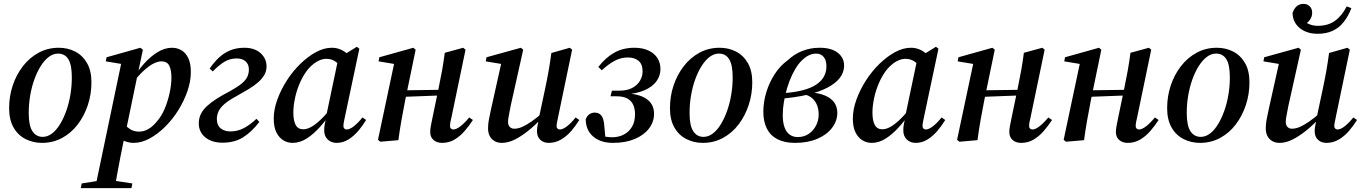

<svg xmlns="http://www.w3.org/2000/svg" viewBox="-20 -722 7030 989"><path d="M196 14Q151 14 112 -5.5Q73 -25 50 -65Q27 -105 27 -165Q27 -226 45.5 -281.5Q64 -337 98 -381Q132 -425 179 -450.5Q226 -476 283 -476Q329 -476 367 -456.5Q405 -437 428 -397.5Q451 -358 451 -298Q451 -237 432.5 -181Q414 -125 380.5 -81Q347 -37 300 -11.5Q253 14 196 14ZM200 -17Q225 -17 247.5 -34Q270 -51 288.5 -81Q307 -111 321 -150Q335 -189 342.5 -233.5Q350 -278 350 -323Q350 -388 332 -417Q314 -446 279 -446Q254 -446 231.5 -429Q209 -412 190 -382Q171 -352 157 -313Q143 -274 135.5 -230Q128 -186 128 -140Q128 -75 147 -46Q166 -17 200 -17Z M396 247 401 223 502 207H557L662 223L657 247ZM470 247 606 -403 627 -389 525 -406 529 -427 703 -476 716 -466 690 -342 688 -334 626 -35 621 -17Q610 38 600.5 85Q591 132 584 172.5Q577 213 571 247ZM668 14Q638 14 609.5 -1Q581 -16 561 -45L608 -96Q625 -75 646 -59.5Q667 -44 695 -44Q713 -44 729 -50Q745 -56 759.5 -67.5Q774 -79 787 -95Q812 -123 828.5 -162.5Q845 -202 854 -244.5Q863 -287 863 -321Q863 -361 852 -383.5Q841 -406 811 -406Q794 -406 771.5 -395Q749 -384 722.5 -360Q696 -336 665 -297L656 -313H662Q689 -357 722 -394Q755 -431 792 -453.5Q829 -476 866 -476Q892 -476 914 -463.5Q936 -451 949.5 -423.5Q963 -396 963 -351Q963 -303 945.5 -252.5Q928 -202 898.5 -154.5Q869 -107 830.5 -69Q792 -31 750.5 -8.5Q709 14 668 14Z M1126 13Q1071 13 1037.5 -14.5Q1004 -42 1004 -86Q1004 -113 1014.5 -134.5Q1025 -156 1045.5 -175Q1066 -194 1095.5 -213Q1125 -232 1164 -252Q1202 -273 1223.5 -290.5Q1245 -308 1253.5 -325.5Q1262 -343 1262 -364Q1262 -391 1245 -406Q1228 -421 1200 -421Q1165 -421 1136.5 -404Q1108 -387 1076 -354L1060 -369Q1082 -401 1107.5 -425Q1133 -449 1165.5 -462.5Q1198 -476 1238 -476Q1292 -476 1322.5 -448Q1353 -420 1353 -380Q1353 -356 1341.5 -336Q1330 -316 1309.5 -298Q1289 -280 1260 -262.5Q1231 -245 1195 -225Q1158 -205 1136.5 -186.5Q1115 -168 1106 -149Q1097 -130 1097 -109Q1097 -77 1116.5 -61Q1136 -45 1167 -45Q1203 -45 1235 -61.5Q1267 -78 1301 -110L1316 -94Q1276 -42 1232 -14.5Q1188 13 1126 13Z M1487 14Q1462 14 1440 1Q1418 -12 1404 -39.5Q1390 -67 1390 -111Q1390 -158 1408.5 -209Q1427 -260 1457.5 -307.5Q1488 -355 1527 -393Q1566 -431 1607.5 -453.5Q1649 -476 1689 -476Q1711 -476 1730.5 -468.5Q1750 -461 1766.5 -447Q1783 -433 1795 -413L1744 -374Q1729 -390 1708.5 -404.5Q1688 -419 1662 -419Q1645 -419 1628.5 -412.5Q1612 -406 1597 -394.5Q1582 -383 1568 -367Q1544 -338 1526.5 -299Q1509 -260 1500 -218.5Q1491 -177 1491 -142Q1491 -101 1503 -78.5Q1515 -56 1542 -56Q1560 -56 1581 -67Q1602 -78 1628.5 -102.5Q1655 -127 1687 -167L1693 -148H1690Q1662 -106 1629 -69Q1596 -32 1560.5 -9Q1525 14 1487 14ZM1714 14Q1687 14 1668.5 -3Q1650 -20 1650 -50Q1650 -58 1650.5 -65.5Q1651 -73 1653.5 -86Q1656 -99 1661 -120L1660 -123L1723 -423L1729 -426L1818 -481L1831 -471L1756 -117Q1753 -103 1751 -92.5Q1749 -82 1749 -72Q1749 -64 1754 -59.5Q1759 -55 1766 -55Q1781 -55 1802.5 -71.5Q1824 -88 1847 -117L1866 -104Q1849 -76 1826.5 -49Q1804 -22 1775.5 -4Q1747 14 1714 14Z M1939 8 1927 -2 2012 -403 2032 -389 1930 -406 1934 -427 2109 -476 2121 -466 2096 -345 2067 -205Q2057 -155 2048 -103.5Q2039 -52 2032 0ZM2002 -221V-256L2292 -260V-232ZM2257 14Q2230 14 2213 -1Q2196 -16 2196 -42Q2196 -56 2199.5 -74.5Q2203 -93 2208 -117L2239 -266Q2249 -314 2257 -358.5Q2265 -403 2271 -450L2366 -476L2378 -466L2306 -120Q2302 -104 2300 -93Q2298 -82 2298 -72Q2298 -64 2303 -59.5Q2308 -55 2315 -55Q2330 -55 2351 -71Q2372 -87 2397 -117L2416 -104Q2398 -76 2374.5 -48.5Q2351 -21 2322 -3.5Q2293 14 2257 14Z M2565 14Q2544 14 2528 5Q2512 -4 2503 -20.5Q2494 -37 2494 -61Q2494 -85 2499 -109.5Q2504 -134 2509 -158L2564 -405L2578 -390L2482 -406L2486 -427L2663 -476L2675 -466L2611 -179Q2608 -164 2605 -148Q2602 -132 2599.5 -118.5Q2597 -105 2597 -95Q2597 -77 2606 -68Q2615 -59 2629 -59Q2648 -59 2669 -68Q2690 -77 2717 -95.5Q2744 -114 2777 -143L2785 -117H2774Q2739 -79 2703 -50Q2667 -21 2632.5 -3.5Q2598 14 2565 14ZM2806 14Q2780 14 2763 -2Q2746 -18 2746 -46Q2746 -56 2748 -70Q2750 -84 2756 -111V-115L2788 -265Q2798 -312 2806 -357Q2814 -402 2820 -449L2915 -476L2927 -466L2855 -120Q2852 -104 2849.5 -93Q2847 -82 2847 -72Q2847 -64 2852 -59.5Q2857 -55 2864 -55Q2879 -55 2900 -71Q2921 -87 2945 -117L2964 -104Q2947 -76 2923.5 -48.5Q2900 -21 2870.5 -3.5Q2841 14 2806 14Z M3137 14Q3096 14 3065 0Q3034 -14 3016 -40.5Q2998 -67 2997 -106Q3002 -123 3014.5 -132.5Q3027 -142 3043 -142Q3065 -142 3077 -127.5Q3089 -113 3092 -82L3099 -6L3056 -29Q3077 -21 3098 -18Q3119 -15 3134 -15Q3167 -15 3193.5 -29Q3220 -43 3235.5 -69Q3251 -95 3251 -134Q3251 -161 3242 -181.5Q3233 -202 3212.5 -214Q3192 -226 3155 -226H3125L3132 -255H3171Q3210 -255 3236.5 -269Q3263 -283 3276.5 -306Q3290 -329 3290 -354Q3290 -391 3269.5 -408.5Q3249 -426 3214 -426Q3178 -426 3145.5 -408.5Q3113 -391 3080 -360L3062 -377Q3099 -425 3144 -450.5Q3189 -476 3248 -476Q3290 -476 3320 -462Q3350 -448 3366 -423.5Q3382 -399 3382 -366Q3382 -332 3361.5 -303.5Q3341 -275 3299.5 -257Q3258 -239 3195 -235L3191 -242Q3270 -240 3309.5 -213Q3349 -186 3349 -136Q3349 -94 3323 -60Q3297 -26 3249.5 -6Q3202 14 3137 14Z M3600 14Q3555 14 3516 -5.5Q3477 -25 3454 -65Q3431 -105 3431 -165Q3431 -226 3449.5 -281.5Q3468 -337 3502 -381Q3536 -425 3583 -450.5Q3630 -476 3687 -476Q3733 -476 3771 -456.5Q3809 -437 3832 -397.5Q3855 -358 3855 -298Q3855 -237 3836.5 -181Q3818 -125 3784.5 -81Q3751 -37 3704 -11.5Q3657 14 3600 14ZM3604 -17Q3629 -17 3651.5 -34Q3674 -51 3692.5 -81Q3711 -111 3725 -150Q3739 -189 3746.5 -233.5Q3754 -278 3754 -323Q3754 -388 3736 -417Q3718 -446 3683 -446Q3658 -446 3635.5 -429Q3613 -412 3594 -382Q3575 -352 3561 -313Q3547 -274 3539.5 -230Q3532 -186 3532 -140Q3532 -75 3551 -46Q3570 -17 3604 -17Z M4075 14Q4021 14 3984.5 -5Q3948 -24 3930 -60Q3912 -96 3912 -146Q3912 -196 3927 -246Q3942 -296 3970 -339.5Q3998 -383 4038 -412Q4071 -443 4112.5 -459.5Q4154 -476 4202 -476Q4262 -476 4295 -450.5Q4328 -425 4328 -384Q4328 -350 4306.5 -321.5Q4285 -293 4242 -270.5Q4199 -248 4136.5 -233.5Q4074 -219 3992 -213V-241Q4063 -244 4110.5 -256Q4158 -268 4185.5 -287Q4213 -306 4225 -329.5Q4237 -353 4237 -380Q4237 -412 4222.5 -429Q4208 -446 4184 -446Q4159 -446 4135.5 -431Q4112 -416 4092 -390Q4075 -367 4060 -335.5Q4045 -304 4034.5 -268.5Q4024 -233 4018 -197.5Q4012 -162 4012 -130Q4012 -93 4020.5 -68Q4029 -43 4046.5 -29.5Q4064 -16 4089 -16Q4121 -16 4145 -32Q4169 -48 4183 -74.5Q4197 -101 4197 -132Q4197 -159 4188.5 -180.5Q4180 -202 4162.5 -217Q4145 -232 4117 -237L4146 -254V-247Q4195 -244 4228 -230.5Q4261 -217 4277 -194.5Q4293 -172 4293 -141Q4293 -99 4266 -63.5Q4239 -28 4190 -7Q4141 14 4075 14Z M4470 14Q4445 14 4423 1Q4401 -12 4387 -39.5Q4373 -67 4373 -111Q4373 -158 4391.5 -209Q4410 -260 4440.5 -307.5Q4471 -355 4510 -393Q4549 -431 4590.5 -453.5Q4632 -476 4672 -476Q4694 -476 4713.5 -468.5Q4733 -461 4749.5 -447Q4766 -433 4778 -413L4727 -374Q4712 -390 4691.5 -404.5Q4671 -419 4645 -419Q4628 -419 4611.5 -412.5Q4595 -406 4580 -394.5Q4565 -383 4551 -367Q4527 -338 4509.5 -299Q4492 -260 4483 -218.5Q4474 -177 4474 -142Q4474 -101 4486 -78.5Q4498 -56 4525 -56Q4543 -56 4564 -67Q4585 -78 4611.5 -102.5Q4638 -127 4670 -167L4676 -148H4673Q4645 -106 4612 -69Q4579 -32 4543.5 -9Q4508 14 4470 14ZM4697 14Q4670 14 4651.5 -3Q4633 -20 4633 -50Q4633 -58 4633.5 -65.5Q4634 -73 4636.5 -86Q4639 -99 4644 -120L4643 -123L4706 -423L4712 -426L4801 -481L4814 -471L4739 -117Q4736 -103 4734 -92.5Q4732 -82 4732 -72Q4732 -64 4737 -59.5Q4742 -55 4749 -55Q4764 -55 4785.5 -71.5Q4807 -88 4830 -117L4849 -104Q4832 -76 4809.5 -49Q4787 -22 4758.5 -4Q4730 14 4697 14Z M4922 8 4910 -2 4995 -403 5015 -389 4913 -406 4917 -427 5092 -476 5104 -466 5079 -345 5050 -205Q5040 -155 5031 -103.5Q5022 -52 5015 0ZM4985 -221V-256L5275 -260V-232ZM5240 14Q5213 14 5196 -1Q5179 -16 5179 -42Q5179 -56 5182.5 -74.5Q5186 -93 5191 -117L5222 -266Q5232 -314 5240 -358.5Q5248 -403 5254 -450L5349 -476L5361 -466L5289 -120Q5285 -104 5283 -93Q5281 -82 5281 -72Q5281 -64 5286 -59.5Q5291 -55 5298 -55Q5313 -55 5334 -71Q5355 -87 5380 -117L5399 -104Q5381 -76 5357.5 -48.5Q5334 -21 5305 -3.5Q5276 14 5240 14Z M5471 8 5459 -2 5544 -403 5564 -389 5462 -406 5466 -427 5641 -476 5653 -466 5628 -345 5599 -205Q5589 -155 5580 -103.5Q5571 -52 5564 0ZM5534 -221V-256L5824 -260V-232ZM5789 14Q5762 14 5745 -1Q5728 -16 5728 -42Q5728 -56 5731.5 -74.5Q5735 -93 5740 -117L5771 -266Q5781 -314 5789 -358.5Q5797 -403 5803 -450L5898 -476L5910 -466L5838 -120Q5834 -104 5832 -93Q5830 -82 5830 -72Q5830 -64 5835 -59.5Q5840 -55 5847 -55Q5862 -55 5883 -71Q5904 -87 5929 -117L5948 -104Q5930 -76 5906.5 -48.5Q5883 -21 5854 -3.5Q5825 14 5789 14Z M6161 14Q6116 14 6077 -5.5Q6038 -25 6015 -65Q5992 -105 5992 -165Q5992 -226 6010.5 -281.5Q6029 -337 6063 -381Q6097 -425 6144 -450.5Q6191 -476 6248 -476Q6294 -476 6332 -456.5Q6370 -437 6393 -397.5Q6416 -358 6416 -298Q6416 -237 6397.5 -181Q6379 -125 6345.5 -81Q6312 -37 6265 -11.5Q6218 14 6161 14ZM6165 -17Q6190 -17 6212.5 -34Q6235 -51 6253.5 -81Q6272 -111 6286 -150Q6300 -189 6307.5 -233.5Q6315 -278 6315 -323Q6315 -388 6297 -417Q6279 -446 6244 -446Q6219 -446 6196.5 -429Q6174 -412 6155 -382Q6136 -352 6122 -313Q6108 -274 6100.5 -230Q6093 -186 6093 -140Q6093 -75 6112 -46Q6131 -17 6165 -17Z M6571 14Q6550 14 6534 5Q6518 -4 6509 -20.5Q6500 -37 6500 -61Q6500 -85 6505 -109.5Q6510 -134 6515 -158L6570 -405L6584 -390L6488 -406L6492 -427L6669 -476L6681 -466L6617 -179Q6614 -164 6611 -148Q6608 -132 6605.5 -118.5Q6603 -105 6603 -95Q6603 -77 6612 -68Q6621 -59 6635 -59Q6654 -59 6675 -68Q6696 -77 6723 -95.5Q6750 -114 6783 -143L6791 -117H6780Q6745 -79 6709 -50Q6673 -21 6638.5 -3.5Q6604 14 6571 14ZM6812 14Q6786 14 6769 -2Q6752 -18 6752 -46Q6752 -56 6754 -70Q6756 -84 6762 -111V-115L6794 -265Q6804 -312 6812 -357Q6820 -402 6826 -449L6921 -476L6933 -466L6861 -120Q6858 -104 6855.5 -93Q6853 -82 6853 -72Q6853 -64 6858 -59.5Q6863 -55 6870 -55Q6885 -55 6906 -71Q6927 -87 6951 -117L6970 -104Q6953 -76 6929.5 -48.5Q6906 -21 6876.5 -3.5Q6847 14 6812 14ZM6768 -548Q6711 -548 6675 -577.5Q6639 -607 6638 -655Q6645 -677 6659 -689.5Q6673 -702 6695 -702Q6714 -702 6726.5 -689.5Q6739 -677 6739 -656Q6739 -635 6726 -618Q6713 -601 6693 -593L6681 -631Q6700 -608 6721.5 -598.5Q6743 -589 6768 -589Q6820 -589 6855.5 -614Q6891 -639 6917 -689L6941 -680Q6925 -638 6901 -608Q6877 -578 6844 -563Q6811 -548 6768 -548Z"/></svg>

Font: Source Serif 4 48pt SemiBold
Style: Italic
Weight: 600
Italic angle: -12°
Designer: Frank Grießhammer
Foundry: Adobe Systems Incorporated
Version: Version 4.004;hotconv 1.0.116;makeotfexe 2.5.65601